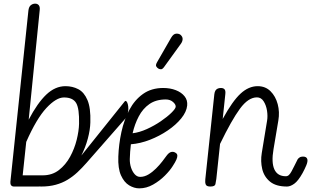

<svg xmlns="http://www.w3.org/2000/svg" viewBox="-20 -1024 1732 1054"><path d="M189.5 0H57Q46 0 41 -7Q36 -14 37 -25.5L136 -966.5Q138.5 -987 149.2 -995.5Q160 -1004 173 -1004Q185.5 -1004 192.8 -995.5Q200 -987 198 -968.5L137.5 -367Q185.5 -458.5 234.2 -504.8Q283 -551 339.5 -551Q378.5 -551 410.2 -534.2Q442 -517.5 460.2 -474.5Q478.5 -431.5 476 -352.5Q475 -311.5 462.2 -263.5Q449.5 -215.5 426 -169Q402.5 -122.5 368.2 -84.2Q334 -46 289.2 -23Q244.5 0 189.5 0ZM214.5 -61.5Q266 -61.5 303.2 -90.2Q340.5 -119 364.8 -163.5Q389 -208 401 -256.5Q413 -305 414 -344.5Q416 -428 398 -458.5Q380 -489 331 -489Q288.5 -489 234.5 -431Q180.5 -373 124 -245L104.5 -61.5ZM386 -119.5 664 -466.5Q669 -472.5 673.8 -468Q678.5 -463.5 681.5 -452.5Q684.5 -441.5 684.5 -426.8Q684.5 -412 680 -396.8Q675.5 -381.5 664.5 -369L455 -130Q430.5 -102 405 -78.2Q379.5 -54.5 350.5 -37Q321.5 -19.5 286 -9.8Q250.5 0 205.5 0Q195 0 198.2 -1.8Q201.5 -3.5 215.2 -8.2Q229 -13 249.2 -21.5Q269.5 -30 293.5 -43.2Q317.5 -56.5 341.5 -75.2Q365.5 -94 386 -119.5Z M744.5 10Q716.5 10 689 -6.5Q661.5 -23 644.2 -61.2Q627 -99.5 629.5 -164.5Q632 -232.5 646.5 -299.2Q661 -366 690 -420.8Q719 -475.5 765 -508.2Q811 -541 876 -541Q914.5 -541 945.2 -529Q976 -517 993.2 -495.5Q1010.5 -474 1007.5 -444.5Q1004 -410 975 -374.2Q946 -338.5 900.8 -307.8Q855.5 -277 802.8 -256.5Q750 -236 698.5 -232Q696 -211.5 694.5 -191Q693 -170.5 692.5 -151Q692 -127 699.2 -104.5Q706.5 -82 719.5 -67.5Q732.5 -53 749.5 -53Q772.5 -53 794.8 -66.2Q817 -79.5 836.5 -99Q856 -118.5 871 -138Q886 -157.5 895 -170Q908 -187.5 921.2 -190Q934.5 -192.5 945.5 -184Q952.5 -179.5 953.5 -171Q954.5 -162.5 948.5 -148.2Q942.5 -134 928 -112Q913.5 -88.5 885.2 -60Q857 -31.5 820.5 -10.8Q784 10 744.5 10ZM708 -292.5Q745.5 -297 786.2 -315.5Q827 -334 862.5 -358.2Q898 -382.5 920.5 -404.5Q943 -426.5 944.5 -437.5Q945.5 -450.5 929.8 -464.2Q914 -478 890 -478Q836.5 -478 800.2 -452.8Q764 -427.5 741.8 -385.2Q719.5 -343 708 -292.5ZM849.5 -647.5Q841.5 -652.5 837.5 -660Q833.5 -667.5 842.5 -683L919.5 -817Q932 -838.5 947.2 -839.2Q962.5 -840 971.5 -832.5Q983 -822 982.5 -809.2Q982 -796.5 973.5 -784.5L881 -656.5Q872 -644 864.2 -643.8Q856.5 -643.5 849.5 -647.5Z M1134.5 0Q1114 0 1109.5 -11.2Q1105 -22.5 1107 -39.5L1156.5 -506Q1158 -518.5 1162.2 -526Q1166.5 -533.5 1174.2 -537.2Q1182 -541 1192.5 -541Q1206 -541 1212.5 -533.8Q1219 -526.5 1217 -508L1202.5 -371Q1256 -469 1300.5 -510Q1345 -551 1394.5 -551Q1437 -551 1465 -523.2Q1493 -495.5 1504.5 -452.2Q1516 -409 1508 -362.5L1481.5 -205Q1469 -132 1486.2 -94.2Q1503.5 -56.5 1549 -56.5Q1558.5 -56.5 1563.2 -47Q1568 -37.5 1568.5 -26Q1569 -16.5 1565.8 -8.2Q1562.5 0 1555.5 0Q1495 0 1462.2 -27Q1429.5 -54 1419.5 -96.2Q1409.5 -138.5 1417 -184L1446 -360.5Q1450.5 -386.5 1445.8 -416.5Q1441 -446.5 1427.2 -468Q1413.5 -489.5 1390.5 -489.5Q1343 -489.5 1297.2 -427.2Q1251.5 -365 1188 -234L1167.5 -41.5Q1165.5 -25.5 1162.5 -12.8Q1159.5 0 1134.5 0ZM1549 -56.5Q1559 -56.5 1566.2 -63.5Q1573.5 -70.5 1580.5 -83.5Q1587.5 -96.5 1596 -113.5L1614 -149.5Q1616.5 -154 1624 -159.2Q1631.5 -164.5 1643 -164.5Q1663 -164.5 1667 -150.5Q1670.5 -138 1661.5 -116.5Q1652.5 -95 1641 -74Q1617 -31 1595.5 -15.5Q1574 0 1555.5 0Q1537.5 0 1528.8 -9.8Q1520 -19.5 1520.5 -30.5Q1520.5 -40.5 1527.8 -48.5Q1535 -56.5 1549 -56.5Z"/></svg>

Font: Edu NSW ACT Cursive
Style: Regular
Weight: 400
Designer: Tina and Corey Anderson, Eben Sorkin, Mirko Velimirovic
Foundry: Sorkin Type Co.
Version: Version 2.000